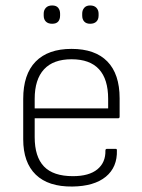

<svg xmlns="http://www.w3.org/2000/svg" viewBox="-20 -672 521 703"><path d="M245 11Q157 12 111 -32.5Q65 -77 65 -162V-310Q65 -400 110.5 -446.5Q156 -493 242 -493Q328 -493 373 -447Q418 -401 418 -312V-245Q418 -239 413 -239H107V-170Q107 -98 141 -62.5Q175 -27 247 -27Q306 -27 336.5 -52Q367 -77 366 -121Q366 -127 372 -127H404Q408 -127 408 -122Q410 -60 367.5 -25Q325 10 245 11ZM107 -275H376V-310Q376 -382 342.5 -418.5Q309 -455 242 -455Q175 -455 141 -418Q107 -381 107 -310ZM171 -585Q156 -585 148 -593Q140 -601 140 -615V-622Q140 -635 148 -643.5Q156 -652 171 -652Q186 -652 193 -643.5Q200 -635 200 -622V-615Q200 -601 193 -593Q186 -585 171 -585ZM310 -585Q296 -585 288.5 -593Q281 -601 281 -615V-622Q281 -635 288.5 -643.5Q296 -652 310 -652Q325 -652 333 -643.5Q341 -635 341 -622V-615Q341 -601 333 -593Q325 -585 310 -585Z"/></svg>

Font: Sofia Sans Semi Condensed ExtraLight
Style: Regular
Weight: 250
Version: Version 4.100